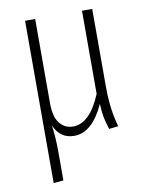

<svg xmlns="http://www.w3.org/2000/svg" viewBox="-82 -581 644 840"><g transform="rotate(-10 240.0 -161.5)"><path d="M409.2 2.9 368.2 7.8Q357.4 -24.9 353 -48.6Q348.6 -72.3 347.2 -106.9Q293 11.2 212.9 11.2Q150.4 11.2 124 -50.8Q131.8 2.4 131.8 74.2V194.8L87.9 199.2V-522H132.8V-147.9Q132.8 -86.4 156 -58.1Q179.2 -29.8 214.8 -29.8Q290 -29.8 340.8 -152.8V-522H386.2V-175.8Q386.2 -76.2 409.2 2.9Z"/></g></svg>

Font: Fira Sans Compressed ExtraLight
Style: Regular
Weight: 250
Width: 1
Designer: Carrois Corporate & Edenspiekermann AG
Foundry: Carrois Corporate GbR & Edenspiekermann AG
Version: Version 4.203;PS 004.203;hotconv 1.0.88;makeotf.lib2.5.64775